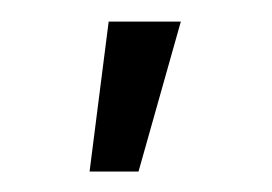

<svg xmlns="http://www.w3.org/2000/svg" viewBox="-20 -770 258 182"><path d="M64.9 -607.4 83 -749.5H151.4L111.3 -607.4Z"/></svg>

Font: Inter 20pt Light
Style: Regular
Weight: 300
Version: Version 4.001;git-66647c0bb